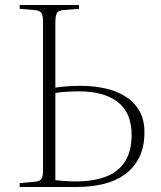

<svg xmlns="http://www.w3.org/2000/svg" viewBox="-20 -743 640 763"><path d="M58 0V-15L120 -21Q139 -23 145 -32.5Q151 -42 151 -68V-655Q151 -682 144.5 -691.5Q138 -701 118 -703L58 -708V-723H294V-708L231 -703Q212 -701 206 -691Q200 -681 200 -653V-395Q214 -397 229 -398.5Q244 -400 261.5 -401Q279 -402 299 -402Q350 -402 396.5 -392Q443 -382 478 -360Q513 -338 533.5 -303Q554 -268 554 -217Q554 -159 533.5 -118Q513 -77 477 -50.5Q441 -24 392 -12Q343 0 285 0ZM200 -27Q210 -26 233 -24Q256 -22 280 -22Q350 -22 399.5 -40.5Q449 -59 476 -100Q503 -141 503 -207Q503 -295 448 -337.5Q393 -380 294 -380Q273 -380 256.5 -379Q240 -378 226.5 -377Q213 -376 200 -373Z"/></svg>

Font: Literata 60pt ExtraLight
Style: Regular
Weight: 250
Designer: Latin by Veronika Burian and Jose Scaglione. Greek by Irene Vlachou. Cyrillic by Vera Evstafieva.
Foundry: TypeTogether
Version: Version 3.103;gftools[0.9.29]